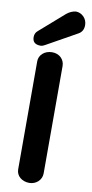

<svg xmlns="http://www.w3.org/2000/svg" viewBox="-104 -985 497 1042"><g transform="rotate(10 144.0 -464.0)"><path d="M40 -803C29 -794 24 -782 24 -768C24 -741 39 -728 69 -728C80 -728 86 -733 93 -736L261 -830C279 -840 288 -857 288 -880C288 -916 259 -944 226 -944C209 -942 192 -935 176 -922ZM138 16C175 16 206 -12 206 -48V-640C206 -676 178 -704 138 -704C95 -704 66 -675 66 -642V-46C66 -10 97 16 138 16Z"/></g></svg>

Font: Dongle
Style: Bold
Weight: 700
Designer: Yanghee Ryu
Foundry: Yanghee Ryu
Version: Version 2.000